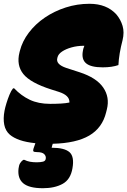

<svg xmlns="http://www.w3.org/2000/svg" viewBox="-21 -740 673 1015"><path d="M362 150Q352 209 310 232Q268 255 206 255Q133 255 102 229Q71 203 77 151Q79 133 85.5 122.5Q92 112 102 105H108Q121 112 137.5 115Q154 118 173 118Q193 118 206.5 114.5Q220 111 221 98Q223 85 212.5 74.5Q202 64 173 64Q158 64 155.5 59.5Q153 55 156 46Q161 31 166 17Q117 12 84 0.5Q51 -11 31 -28Q8 -48 1.5 -80.5Q-5 -113 3 -155Q6 -171 13 -194Q20 -217 29 -239Q38 -261 48 -273H54Q91 -234 136.5 -212.5Q182 -191 244 -191Q274 -191 300.5 -192.5Q327 -194 346 -198V-201Q346 -236 291 -254L250 -267Q140 -302 102.5 -348.5Q65 -395 82 -463L84 -471Q97 -522 131.5 -567.5Q166 -613 216 -647Q266 -681 326.5 -700.5Q387 -720 452 -720Q543 -720 594 -664Q617 -637 627 -603Q637 -569 627 -528Q608 -456 605 -396Q571 -384 522 -384Q460 -384 434.5 -405Q409 -426 417 -470Q418 -481 425 -498H422Q388 -498 357.5 -489.5Q327 -481 307 -467.5Q287 -454 283 -437L282 -433Q273 -400 329 -381L400 -358Q489 -329 524.5 -277.5Q560 -226 544 -162L540 -146Q520 -64 451 -23.5Q382 17 258 20Q256 25 255 29L252 41Q320 41 346.5 64.5Q373 88 362 150Z"/></svg>

Font: Recursive Mn Csl St XBk
Style: Italic
Weight: 1000
Italic angle: -15°
Monospace: yes
Version: Version 1.079;hotconv 1.0.112;makeotfexe 2.5.65598; ttfautoh